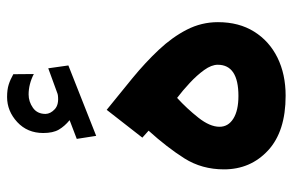

<svg xmlns="http://www.w3.org/2000/svg" viewBox="-158 -646 803 526"><g transform="rotate(-90 243.0 -383.5)"><path d="M176.3 -593.8Q159.7 -607.4 150.4 -623.3Q141.1 -639.2 141.1 -666Q141.1 -709.5 171.1 -737.3Q201.2 -765.1 239.7 -765.1Q259.8 -765.1 273.7 -760.7Q287.6 -756.3 302.2 -748L302.7 -691.9Q274.9 -706.1 246.6 -706.1Q227.1 -706.1 210.2 -694.3Q193.4 -682.6 193.4 -659.7Q193.8 -646 206.5 -634.3Q219.2 -622.6 245.1 -626Q246.1 -626 249 -627L318.4 -652.3L326.2 -597.2L133.3 -521L125 -574.2ZM147.5 -377.4 128.4 -394.5 204.6 -492.2Q249 -456.5 291.7 -421.4Q334.5 -386.2 369.1 -349.4Q403.8 -312.5 424.3 -272.5Q444.8 -232.4 444.8 -187.5Q444.8 -129.9 418.9 -88.4Q393.1 -46.9 347.7 -24.4Q302.2 -2 243.2 -2Q145.5 -2 93.5 -50Q41.5 -98.1 41.5 -170.9Q41.5 -231.4 71.5 -279.1Q101.6 -326.7 147.5 -377.4ZM328.1 -188Q328.1 -205.1 313.7 -225.1Q299.3 -245.1 278.3 -264.6Q257.3 -284.2 237.3 -299.3Q208 -272.5 183.1 -241Q158.2 -209.5 158.2 -183.1Q158.2 -159.2 180.4 -145.3Q202.6 -131.3 242.7 -131.3Q328.1 -131.3 328.1 -188Z"/></g></svg>

Font: Vazirmatn FD
Style: Bold
Weight: 700
Designer: Saber Rastikerdar
Foundry: Saber Rastikerdar
Version: Version 33.001